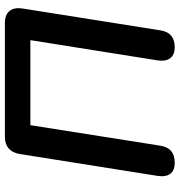

<svg xmlns="http://www.w3.org/2000/svg" viewBox="6 -752 753 806"><g transform="rotate(-90 383.0 -348.5)"><path d="M103 8Q72 8 57.5 -10Q43 -28 48 -63L140 -643Q151 -705 213 -705H689Q724 -705 740 -686Q756 -667 751 -632L659 -52Q650 8 588 8Q557 8 542.5 -10.5Q528 -29 533 -64L618 -598H261L175 -53Q166 8 103 8Z"/></g></svg>

Font: Nunito Variable Extra Light
Style: Italic
Weight: 200
Italic angle: -9°
Designer: Vernon Adams
Foundry: Vernon Adams
Version: Version 3.602